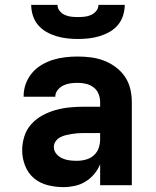

<svg xmlns="http://www.w3.org/2000/svg" viewBox="-20 -760 640 788"><path d="M240 8Q208 8 176 0Q144 -8 119.5 -28.5Q95 -49 83 -80Q71 -111 71 -143Q71 -172 80 -200.5Q89 -229 108.5 -250.5Q128 -272 153.5 -286Q179 -300 207 -308Q235 -316 264 -319Q293 -322 322 -322H391V-341Q391 -358 384.5 -374.5Q378 -391 364 -401.5Q350 -412 333 -416Q316 -420 299 -420Q284 -420 269 -418Q254 -416 240.5 -409.5Q227 -403 217 -391Q207 -379 207 -364V-363H77V-366Q77 -392 86 -416.5Q95 -441 111.5 -460.5Q128 -480 150.5 -493.5Q173 -507 197.5 -514.5Q222 -522 247.5 -525Q273 -528 299 -528Q326 -528 353.5 -524.5Q381 -521 407 -511Q433 -501 455 -484.5Q477 -468 492.5 -445.5Q508 -423 514.5 -396Q521 -369 521 -341V0H391V-86Q382 -64 366.5 -45.5Q351 -27 330.5 -14.5Q310 -2 286.5 3Q263 8 240 8ZM295 -100Q314 -100 332.5 -105Q351 -110 365 -122.5Q379 -135 385 -152.5Q391 -170 391 -189V-214H322Q310 -214 297.5 -213Q285 -212 273 -210Q261 -208 249 -205Q237 -202 226 -196Q215 -190 208 -179.5Q201 -169 201 -157Q201 -141 211 -129Q221 -117 235 -110.5Q249 -104 264.5 -102Q280 -100 295 -100ZM300 -600Q278 -600 255.5 -602.5Q233 -605 211.5 -611.5Q190 -618 170.5 -629Q151 -640 136.5 -657Q122 -674 115 -696Q108 -718 108 -740H216Q216 -726 225 -715Q234 -704 246.5 -698.5Q259 -693 272.5 -691.5Q286 -690 300 -690Q314 -690 327.5 -691.5Q341 -693 353.5 -698.5Q366 -704 375 -715Q384 -726 384 -740H492Q492 -718 485 -696Q478 -674 463.5 -657Q449 -640 429.5 -629Q410 -618 388.5 -611.5Q367 -605 344.5 -602.5Q322 -600 300 -600Z"/></svg>

Font: Iosevka Extrabold Extended
Style: Regular
Weight: 800
Width: 7
Monospace: yes
Designer: Belleve Invis
Foundry: Belleve Invis
Version: Version 32.5.0; ttfautohint (v1.8.4)